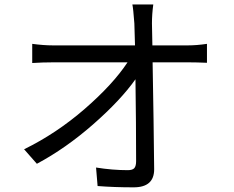

<svg xmlns="http://www.w3.org/2000/svg" viewBox="-20 -803 1040 852"><path d="M656.2 -601.6H813.5Q852.5 -601.6 898.4 -608.4V-524.4Q851.6 -526.4 816.4 -526.4H657.2Q662.1 -257.8 664.1 -51.8Q664.1 28.3 573.2 28.3Q486.3 28.3 413.1 22.5L406.2 -59.6Q478.5 -47.9 546.9 -47.9Q568.4 -47.9 576.2 -57.1Q584 -66.4 584 -87.9Q584 -250 581.1 -451.2Q514.6 -357.4 393.1 -251Q271.5 -144.5 143.6 -76.2L86.9 -140.6Q230.5 -210.9 356 -319.8Q481.4 -428.7 545.9 -526.4H215.8Q169.9 -526.4 123 -523.4V-608.4Q173.8 -601.6 214.8 -601.6H579.1Q577.1 -668 576.2 -699.2Q571.3 -765.6 567.4 -783.2H660.2Q654.3 -740.2 654.3 -699.2Z"/></svg>

Font: GenYoGothic TW TTF Regular
Style: Regular
Weight: 400
Version: Version 1.300